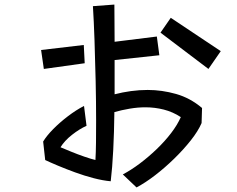

<svg xmlns="http://www.w3.org/2000/svg" viewBox="-20 -783 1040 841"><path d="M518 -19Q554 -38 592 -66.5Q630 -95 666 -129.5Q702 -164 729.5 -200Q757 -236 772 -270Q737 -293 697.5 -303Q658 -313 617 -313Q583 -313 548 -307Q513 -301 481 -292Q480 -205 476 -126Q472 -47 465 11Q431 8 390.5 -2.5Q350 -13 309 -28Q268 -43 233.5 -57.5Q199 -72 178 -82L169 -163Q184 -188 212.5 -217Q241 -246 277 -273.5Q313 -301 348 -319L359 -232Q328 -218 295.5 -192.5Q263 -167 245 -138Q264 -130 292 -118.5Q320 -107 349 -97Q378 -87 398 -82Q400 -115 400.5 -159Q401 -203 401 -254Q401 -336 399 -428Q397 -520 394 -606Q391 -692 387 -756L481 -763Q481 -729 481.5 -688Q482 -647 482 -600L667 -623L678 -541L482 -520V-370Q517 -379 553.5 -384Q590 -389 627 -389Q689 -389 751 -371.5Q813 -354 865 -310L863 -244Q848 -209 816 -168.5Q784 -128 743 -88Q702 -48 659 -15Q616 18 578 38ZM728 -705 947 -559 893 -481 683 -640ZM160 -564 347 -586 351 -506 172 -481Z"/></svg>

Font: Stick
Style: Regular
Weight: 400
Designer: Fontworks Inc.
Foundry: Fontworks Inc.
Version: Version 1.100